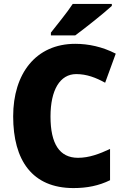

<svg xmlns="http://www.w3.org/2000/svg" viewBox="-20 -947 637 977"><path d="M549 -917V-927H350C321 -882 272 -824 239 -781V-767H363C416 -806 509 -880 549 -917ZM368 -570C421 -570 468 -552 515 -526L569 -674C501 -709 430 -724 363 -724C162 -724 47 -572 47 -355C47 -131 144 10 354 10C423 10 483 -2 540 -30V-189C486 -164 434 -144 377 -144C283 -144 237 -215 237 -354C237 -489 285 -570 368 -570Z"/></svg>

Font: Noto Sans Sinhala SemiCondensed Black
Style: Regular
Weight: 900
Width: 4
Designer: Jelle Bosma - Monotype Design Team
Foundry: Monotype Imaging Inc.
Version: Version 2.006